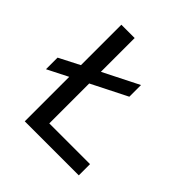

<svg xmlns="http://www.w3.org/2000/svg" viewBox="-173 -767 897 897"><g transform="rotate(45 275.0 -319.0)"><path d="M211.9 -74.2V-337.9L388.2 -426.8V-503.9L211.9 -415V-638.2H124V-371.1L22 -318.8V-242.2L124 -293.9V0H481V-74.2Z"/></g></svg>

Font: CodeNewRoman Nerd Font Mono
Style: Regular
Weight: 400
Monospace: yes
Designer: Sam Radian
Foundry: Code New Roman
Version: Version 2.00 November 29, 2014;Nerd Fonts 3.2.1